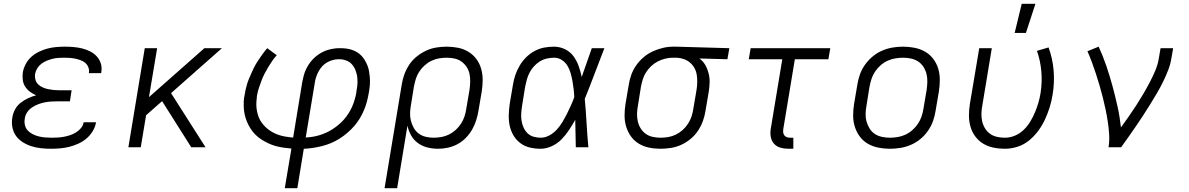

<svg xmlns="http://www.w3.org/2000/svg" viewBox="-20 -773 6240 1008"><path d="M247 8Q220 8 194 5Q168 2 144.5 -5.5Q121 -13 99.5 -26.5Q78 -40 64 -59.5Q50 -79 45 -104.5Q40 -130 45 -157Q48 -178 59 -198.5Q70 -219 88.5 -233.5Q107 -248 128 -257.5Q149 -267 170 -273Q152 -280 137 -291.5Q122 -303 112 -318.5Q102 -334 99.5 -354Q97 -374 100 -394Q104 -416 115.5 -437.5Q127 -459 145 -475Q163 -491 185 -501.5Q207 -512 229.5 -518Q252 -524 275 -526Q298 -528 321 -528Q344 -528 367 -526Q390 -524 412 -518.5Q434 -513 453.5 -503Q473 -493 487.5 -477.5Q502 -462 509 -440.5Q516 -419 512 -395L511 -389H446L447 -392Q449 -407 443.5 -420.5Q438 -434 427.5 -443Q417 -452 403 -457Q389 -462 375 -465Q361 -468 346.5 -469Q332 -470 317 -470Q301 -470 285.5 -469Q270 -468 255 -464Q240 -460 225 -454Q210 -448 197 -438Q184 -428 175.5 -414Q167 -400 164 -384Q162 -369 166 -354.5Q170 -340 180.5 -330Q191 -320 204.5 -314Q218 -308 232.5 -305Q247 -302 262 -300.5Q277 -299 293 -299H356L347 -241H284Q267 -241 249.5 -240Q232 -239 214.5 -235.5Q197 -232 180 -225.5Q163 -219 147.5 -208.5Q132 -198 122 -182.5Q112 -167 110 -150Q107 -132 111 -115.5Q115 -99 126 -87.5Q137 -76 152 -68.5Q167 -61 183 -57Q199 -53 216.5 -51.5Q234 -50 252 -50Q268 -50 284 -51Q300 -52 316 -55Q332 -58 348.5 -63.5Q365 -69 379.5 -78Q394 -87 405.5 -101Q417 -115 419 -131H484V-130Q480 -106 466.5 -84Q453 -62 433.5 -45.5Q414 -29 390.5 -18.5Q367 -8 343 -2Q319 4 294.5 6Q270 8 247 8Z M984 0 831 -242 747 -168 719 0H654L740 -520H805L762 -263L1053 -520H1145L878 -284L1059 0Z M1475 215 1510 7Q1489 5 1467.5 2Q1446 -1 1426.5 -6.5Q1407 -12 1388 -21Q1369 -30 1352 -41Q1335 -52 1321 -66Q1307 -80 1296 -97Q1285 -114 1277 -133Q1269 -152 1264.5 -172Q1260 -192 1259.5 -217Q1259 -242 1261 -257L1265 -278Q1266 -288 1268.5 -298Q1271 -308 1273.5 -318Q1276 -328 1279 -338Q1282 -348 1286.5 -358Q1291 -368 1295 -377.5Q1299 -387 1303.5 -397Q1308 -407 1312.5 -416.5Q1317 -426 1322.5 -435Q1328 -444 1334 -453.5Q1340 -463 1347.5 -473.5Q1355 -484 1361 -492.5Q1367 -501 1372 -507L1383 -520L1433 -483Q1420 -469 1409 -453Q1398 -437 1388.5 -421Q1379 -405 1370 -388Q1361 -371 1354.5 -354Q1348 -337 1341 -316.5Q1334 -296 1332 -285L1329 -270Q1327 -253 1326 -236.5Q1325 -220 1327 -203.5Q1329 -187 1333.5 -171.5Q1338 -156 1345.5 -142.5Q1353 -129 1363.5 -117Q1374 -105 1386 -95.5Q1398 -86 1411.5 -78.5Q1425 -71 1440.5 -65.5Q1456 -60 1474.5 -56.5Q1493 -53 1505 -52L1519 -51L1567 -343Q1570 -356 1573 -369.5Q1576 -383 1581 -396Q1586 -409 1593 -421.5Q1600 -434 1608.5 -445.5Q1617 -457 1628 -467.5Q1639 -478 1650.5 -486Q1662 -494 1675 -500.5Q1688 -507 1701.5 -511Q1715 -515 1731 -517.5Q1747 -520 1756 -520H1767Q1783 -520 1798.5 -518Q1814 -516 1828.5 -511Q1843 -506 1856 -498Q1869 -490 1879 -479Q1889 -468 1896.5 -455Q1904 -442 1909.5 -428Q1915 -414 1917.5 -399Q1920 -384 1921.5 -368Q1923 -352 1922 -333.5Q1921 -315 1919 -304L1917 -290Q1913 -266 1907 -242.5Q1901 -219 1891.5 -196Q1882 -173 1869 -151.5Q1856 -130 1839.5 -111Q1823 -92 1803 -75Q1783 -58 1761.5 -44.5Q1740 -31 1717 -21.5Q1694 -12 1670.5 -6Q1647 0 1619 4Q1591 8 1575 8L1541 215ZM1585 -51Q1603 -52 1621.5 -55Q1640 -58 1658 -63.5Q1676 -69 1693.5 -77Q1711 -85 1727 -95.5Q1743 -106 1758.5 -119Q1774 -132 1786.5 -146.5Q1799 -161 1809.5 -177.5Q1820 -194 1828 -211.5Q1836 -229 1842 -250Q1848 -271 1850 -283L1852 -298Q1854 -309 1855.5 -320Q1857 -331 1857 -342Q1857 -353 1856 -364Q1855 -375 1852.5 -385Q1850 -395 1846 -405Q1842 -415 1836.5 -423.5Q1831 -432 1824 -439Q1817 -446 1807.5 -451Q1798 -456 1786 -459Q1774 -462 1767 -462H1757Q1743 -462 1728 -458Q1713 -454 1699 -446.5Q1685 -439 1674 -427.5Q1663 -416 1655 -402.5Q1647 -389 1641 -372Q1635 -355 1634 -346Z M1999 215 2089 -328Q2093 -355 2102.5 -381.5Q2112 -408 2128 -432.5Q2144 -457 2167.5 -476Q2191 -495 2217 -507Q2243 -519 2270.5 -523.5Q2298 -528 2325 -528Q2356 -528 2385.5 -522Q2415 -516 2439.5 -501Q2464 -486 2481 -463Q2498 -440 2506 -412Q2514 -384 2514 -353.5Q2514 -323 2509 -292L2492 -192Q2488 -167 2480 -141.5Q2472 -116 2458.5 -92.5Q2445 -69 2425.5 -49Q2406 -29 2381.5 -16Q2357 -3 2331 2.5Q2305 8 2280 8Q2250 8 2223 1Q2196 -6 2174 -22Q2152 -38 2138.5 -62Q2125 -86 2119 -113L2065 215ZM2256 -50Q2276 -50 2296.5 -53.5Q2317 -57 2336.5 -66.5Q2356 -76 2372.5 -91Q2389 -106 2400.5 -124Q2412 -142 2418.5 -161.5Q2425 -181 2428 -202L2445 -302Q2448 -323 2448.5 -344Q2449 -365 2445 -384.5Q2441 -404 2430 -421Q2419 -438 2403 -449.5Q2387 -461 2367 -465.5Q2347 -470 2326 -470Q2306 -470 2285 -466.5Q2264 -463 2244.5 -453.5Q2225 -444 2208.5 -429Q2192 -414 2180.5 -396Q2169 -378 2163 -358.5Q2157 -339 2153 -318L2138 -225Q2134 -204 2133 -182Q2132 -160 2137 -140Q2142 -120 2152 -102Q2162 -84 2178 -72Q2194 -60 2214.5 -55Q2235 -50 2256 -50Z M2818 8Q2789 8 2761.5 1.5Q2734 -5 2712 -21.5Q2690 -38 2676 -61.5Q2662 -85 2656 -112.5Q2650 -140 2651 -169.5Q2652 -199 2656 -228L2673 -328Q2677 -354 2685.5 -379Q2694 -404 2708 -428Q2722 -452 2741.5 -471.5Q2761 -491 2785.5 -504.5Q2810 -518 2836 -523Q2862 -528 2888 -528Q2919 -528 2946.5 -514.5Q2974 -501 2991 -477.5Q3008 -454 3018 -426Q3028 -398 3034 -369Q3047 -407 3060.5 -444.5Q3074 -482 3087 -520H3153Q3127 -454 3102 -387Q3077 -320 3050 -254Q3056 -191 3059.5 -127Q3063 -63 3069 0H3003Q3002 -36 3001.5 -72Q3001 -108 3000 -144Q2985 -117 2967.5 -90.5Q2950 -64 2928 -41.5Q2906 -19 2876.5 -5.5Q2847 8 2818 8ZM2819 -50Q2842 -50 2864 -62Q2886 -74 2903 -92.5Q2920 -111 2932.5 -132Q2945 -153 2956 -174.5Q2967 -196 2977 -218.5Q2987 -241 2995 -263Q2994 -285 2991.5 -306.5Q2989 -328 2985 -349.5Q2981 -371 2975 -391.5Q2969 -412 2958 -429.5Q2947 -447 2929 -458.5Q2911 -470 2889 -470Q2870 -470 2850.5 -465.5Q2831 -461 2814 -450.5Q2797 -440 2783 -424.5Q2769 -409 2760 -391.5Q2751 -374 2746 -355.5Q2741 -337 2737 -318L2721 -218Q2718 -199 2716.5 -179Q2715 -159 2718 -140Q2721 -121 2728.5 -104Q2736 -87 2749 -74Q2762 -61 2780.5 -55.5Q2799 -50 2819 -50Z M3448 8Q3417 8 3387.5 2Q3358 -4 3333.5 -19Q3309 -34 3292.5 -57Q3276 -80 3267.5 -108Q3259 -136 3259 -166.5Q3259 -197 3264 -228L3281 -328Q3285 -355 3294.5 -381Q3304 -407 3320.5 -430.5Q3337 -454 3359.5 -473Q3382 -492 3407.5 -503.5Q3433 -515 3460 -521.5Q3487 -528 3514 -528H3531L3809 -520L3799 -462L3652 -466Q3671 -452 3682.5 -432Q3694 -412 3700 -389Q3706 -366 3705.5 -341.5Q3705 -317 3701 -292L3684 -192Q3680 -165 3670.5 -138.5Q3661 -112 3645 -87.5Q3629 -63 3606 -44Q3583 -25 3557 -13Q3531 -1 3503 3.5Q3475 8 3448 8ZM3448 -50Q3468 -50 3488.5 -53.5Q3509 -57 3528.5 -66.5Q3548 -76 3564.5 -91Q3581 -106 3592.5 -124Q3604 -142 3610.5 -161.5Q3617 -181 3620 -202L3637 -302Q3640 -321 3640.5 -341Q3641 -361 3638 -380Q3635 -399 3626 -415.5Q3617 -432 3603 -444Q3589 -456 3571 -462.5Q3553 -469 3534 -470H3511Q3492 -470 3472 -465Q3452 -460 3433.5 -450.5Q3415 -441 3399.5 -426.5Q3384 -412 3372.5 -394.5Q3361 -377 3355 -357.5Q3349 -338 3345 -318L3329 -218Q3325 -197 3324.5 -176Q3324 -155 3328.5 -135.5Q3333 -116 3343.5 -99Q3354 -82 3370 -70.5Q3386 -59 3406.5 -54.5Q3427 -50 3448 -50Z M4145 8H4119Q4098 8 4078 2.5Q4058 -3 4044.5 -17.5Q4031 -32 4027 -52.5Q4023 -73 4026 -94L4087 -462H3911L3921 -520H4339L4329 -462H4153L4092 -94Q4091 -85 4092 -76.5Q4093 -68 4098.5 -61.5Q4104 -55 4112 -52.5Q4120 -50 4129 -50H4145Z M4652 8Q4621 8 4591 2Q4561 -4 4536 -18.5Q4511 -33 4494 -56Q4477 -79 4468 -107Q4459 -135 4459 -166Q4459 -197 4464 -228L4481 -328Q4485 -355 4494.5 -382Q4504 -409 4521.5 -433.5Q4539 -458 4562 -477Q4585 -496 4612 -507.5Q4639 -519 4666.5 -523.5Q4694 -528 4721 -528Q4752 -528 4782 -522Q4812 -516 4837 -501.5Q4862 -487 4879.5 -464Q4897 -441 4905.5 -413Q4914 -385 4914 -354Q4914 -323 4909 -292L4892 -192Q4888 -165 4878.5 -138Q4869 -111 4852 -86.5Q4835 -62 4812 -43Q4789 -24 4762 -12.5Q4735 -1 4707 3.5Q4679 8 4652 8ZM4652 -50Q4672 -50 4693 -53.5Q4714 -57 4733.5 -66Q4753 -75 4770 -90Q4787 -105 4799 -123Q4811 -141 4818 -161Q4825 -181 4828 -202L4845 -302Q4848 -323 4848.5 -344.5Q4849 -366 4844 -385.5Q4839 -405 4828 -422Q4817 -439 4800.5 -450Q4784 -461 4763.5 -465.5Q4743 -470 4722 -470Q4702 -470 4680.5 -466.5Q4659 -463 4639.5 -454Q4620 -445 4603 -430Q4586 -415 4574 -397Q4562 -379 4555.5 -359Q4549 -339 4545 -318L4529 -218Q4525 -197 4524.5 -175.5Q4524 -154 4529.5 -134.5Q4535 -115 4545.5 -98Q4556 -81 4572.5 -70Q4589 -59 4610 -54.5Q4631 -50 4652 -50Z M5256 8Q5225 8 5195.5 2Q5166 -4 5141.5 -19Q5117 -34 5100 -57Q5083 -80 5075 -108Q5067 -136 5067 -166.5Q5067 -197 5072 -228L5121 -520H5187L5137 -218Q5133 -197 5132.5 -176Q5132 -155 5136.5 -135.5Q5141 -116 5151.5 -99Q5162 -82 5178 -70.5Q5194 -59 5214.5 -54.5Q5235 -50 5256 -50Q5282 -50 5307.5 -60.5Q5333 -71 5353.5 -90.5Q5374 -110 5388.5 -134Q5403 -158 5413.5 -183Q5424 -208 5431.5 -233.5Q5439 -259 5443 -285Q5452 -342 5447 -398.5Q5442 -455 5424 -506L5485 -524Q5506 -467 5511.5 -403.5Q5517 -340 5506 -275Q5501 -243 5491 -210.5Q5481 -178 5466.5 -146.5Q5452 -115 5431 -86.5Q5410 -58 5382.5 -35.5Q5355 -13 5321.5 -2.5Q5288 8 5256 8ZM5307 -600 5344 -753H5416L5366 -600Z M5800 0Q5805 -34 5803 -67.5Q5801 -101 5796 -133.5Q5791 -166 5784.5 -197.5Q5778 -229 5770 -260.5Q5762 -292 5753 -323Q5744 -354 5734 -384.5Q5724 -415 5713 -445Q5702 -475 5689 -504L5748 -528Q5771 -478 5788.5 -426.5Q5806 -375 5820.5 -321.5Q5835 -268 5847 -214Q5859 -160 5865 -104Q5886 -133 5906 -161.5Q5926 -190 5945 -219.5Q5964 -249 5982 -279.5Q6000 -310 6016 -340.5Q6032 -371 6045.5 -403Q6059 -435 6064 -468L6073 -520H6139L6130 -468Q6125 -436 6113 -405Q6101 -374 6086 -343.5Q6071 -313 6054 -284Q6037 -255 6019 -226Q6001 -197 5982.5 -168.5Q5964 -140 5944.5 -111.5Q5925 -83 5905.5 -55.5Q5886 -28 5866 0Z"/></svg>

Font: Iosevka Aile Light Oblique
Style: Regular
Weight: 300
Italic angle: -9°
Designer: Belleve Invis
Foundry: Belleve Invis
Version: Version 31.1.0; ttfautohint (v1.8.4)